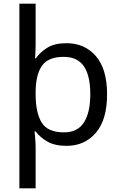

<svg xmlns="http://www.w3.org/2000/svg" viewBox="-20 -780 655 1040"><path d="M560 -269Q560 -132 499.5 -61Q439 10 340 10Q277 10 237 -13Q197 -36 173 -68H167Q168 -61 169.5 -45Q171 -29 172 -12Q173 5 173 16V240H85V-760H173V-536Q173 -522 172 -499.5Q171 -477 170 -464H174Q198 -498 237 -522Q276 -546 340 -546Q439 -546 499.5 -476Q560 -406 560 -269ZM469 -270Q469 -371 434 -421.5Q399 -472 325 -472Q243 -472 209 -426Q175 -380 173 -288V-269Q173 -170 205.5 -116.5Q238 -63 326 -63Q400 -63 434.5 -116.5Q469 -170 469 -270Z"/></svg>

Font: Noto Sans Tirhuta
Style: Regular
Weight: 400
Designer: Monotype Design Team
Foundry: Monotype Imaging Inc.
Version: Version 2.003; ttfautohint (v1.8.4.7-5d5b)